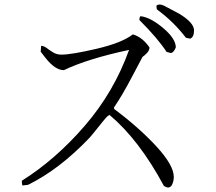

<svg xmlns="http://www.w3.org/2000/svg" viewBox="-20 -778 960 854"><path d="M826 -606 807 -610Q751 -683 678 -736Q676 -741 676 -753Q682 -758 690 -758Q698 -758 709 -753L777 -717Q843 -677 843 -643Q843 -613 826 -606ZM762 -567Q753 -545 741 -542L721 -547Q683 -606 600 -689Q600 -702 605 -706Q649 -701 705.5 -653.5Q762 -606 762 -567ZM253 -535Q298 -535 409.5 -561Q521 -587 571 -625Q613 -613 645 -567Q645 -554 633.5 -542Q622 -530 614 -525Q612 -522 568 -438Q524 -354 487 -300L488 -293Q598 -211 675.5 -127Q753 -43 753 9Q753 26 746.5 41Q740 56 728 56Q720 56 709 49Q599 -156 467 -267L457 -260Q449 -253 395 -185L379 -166Q245 -25 105 44L81 47Q77 45 77 26Q227 -68 357 -218.5Q487 -369 554 -556Q371 -517 264 -466Q225 -466 182 -521L161 -548L163 -574Q175 -574 187.5 -564.5Q200 -555 216 -545Q232 -535 253 -535Z"/></svg>

Font: cwTeXMing
Style: Medium
Weight: 500
Version: Version 1.17